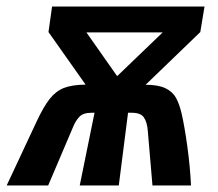

<svg xmlns="http://www.w3.org/2000/svg" viewBox="-50 -570 670 590"><path d="M213 -310 99 -471.5 110 -550H578.5L565.5 -471.5L397.5 -309.5Q436.5 -309.5 458.5 -298.8Q480.5 -288 490.8 -269.5Q501 -251 508 -221.5Q517 -182.5 525.5 -121.2Q534 -60 537 0H418.5L404 -170Q402 -194.5 392.2 -209Q382.5 -223.5 355 -223.5H343.5L315 0H195L240.5 -223.5H231.5Q205.5 -223.5 194 -211.2Q182.5 -199 175.5 -182L98 0H-29.5L62 -195.5Q84 -242.5 102.8 -266.2Q121.5 -290 146.5 -299.8Q171.5 -309.5 213 -310ZM450 -470.5H215.5L310 -336Z"/></svg>

Font: JuliaMono Medium
Style: Italic
Weight: 500
Italic angle: -9°
Monospace: yes
Designer: cormullion
Foundry: corm
Version: Version 0.054; ttfautohint (v1.8.4)